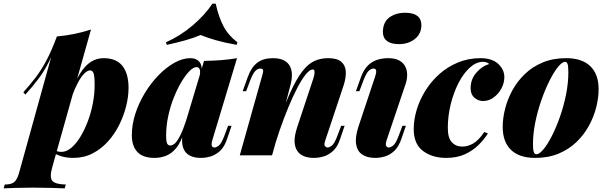

<svg xmlns="http://www.w3.org/2000/svg" viewBox="-125 -852 3328 1053"><path d="M370 -466Q354 -466 336.5 -448Q319 -430 302 -398Q285 -366 270 -325Q255 -284 244 -238L263 -336Q287 -405 314 -448.5Q341 -492 373 -512.5Q405 -533 443 -533Q513 -533 546.5 -490.5Q580 -448 580 -370Q580 -323 567 -270.5Q554 -218 529 -167.5Q504 -117 467 -76Q430 -35 382.5 -10.5Q335 14 277 14Q243 14 215 6Q187 -2 171 -13L178 -26Q186 -23 194 -21Q202 -19 212 -19Q239 -19 265.5 -41Q292 -63 315 -100.5Q338 -138 356 -185Q374 -232 384 -284Q394 -336 394 -385Q394 -438 387.5 -452Q381 -466 370 -466ZM187 -652Q240 -657 285.5 -666.5Q331 -676 374 -690L161 67Q145 125 164 142Q183 159 236 160L230 181Q204 180 156.5 178.5Q109 177 56 177Q10 177 -36 178.5Q-82 180 -105 181L-99 160Q-63 160 -47 146.5Q-31 133 -21 98ZM3 -346Q38 -385 68.5 -424.5Q99 -464 128 -517.5Q157 -571 187 -652L190 -636Q170 -566 143 -512.5Q116 -459 83.5 -416.5Q51 -374 14 -333Z M809 -54Q819 -54 830 -62Q841 -70 853 -89.5Q865 -109 879 -144Q893 -179 909 -234L883 -125Q867 -72 842.5 -41.5Q818 -11 787.5 1.5Q757 14 722 14Q659 14 628.5 -18.5Q598 -51 598 -111Q598 -169 617.5 -229Q637 -289 670.5 -343.5Q704 -398 745.5 -440.5Q787 -483 832 -508Q877 -533 919 -533Q951 -533 968.5 -513Q986 -493 981 -442L970 -436Q975 -461 970 -472.5Q965 -484 953 -484Q936 -484 914.5 -462.5Q893 -441 870.5 -403.5Q848 -366 828.5 -317.5Q809 -269 797.5 -215Q786 -161 786 -107Q786 -79 791 -66.5Q796 -54 809 -54ZM994 -518Q1049 -519 1091.5 -522.5Q1134 -526 1175 -533L1040 -85Q1035 -69 1035.5 -59.5Q1036 -50 1040.5 -46.5Q1045 -43 1052 -43Q1061 -43 1075 -53.5Q1089 -64 1105 -106L1126 -162H1145L1120 -89Q1106 -47 1082.5 -25Q1059 -3 1031.5 5.5Q1004 14 977 14Q916 14 890 -21Q875 -42 873.5 -76Q872 -110 886 -158ZM975 -660Q938 -644 890 -630.5Q842 -617 790 -606L785 -620Q864 -655 931.5 -712.5Q999 -770 1040 -832H1058Q1074 -759 1100.5 -708.5Q1127 -658 1177 -620L1173 -606Q1106 -618 1060.5 -631Q1015 -644 975 -660Z M1367 0H1190L1312 -434Q1317 -450 1318 -459Q1319 -468 1315.5 -472Q1312 -476 1303 -476Q1288 -476 1275 -462.5Q1262 -449 1248 -413L1225 -352H1206L1234 -430Q1253 -483 1286 -508Q1319 -533 1371 -533Q1410 -533 1433 -520.5Q1456 -508 1466 -487Q1476 -466 1476 -441.5Q1476 -417 1470 -393ZM1390 -143Q1431 -265 1465.5 -341.5Q1500 -418 1532.5 -460Q1565 -502 1599.5 -517.5Q1634 -533 1674 -533Q1724 -533 1747 -513Q1770 -493 1771.5 -458.5Q1773 -424 1759 -382L1660 -85Q1650 -57 1657.5 -50Q1665 -43 1672 -43Q1681 -43 1695 -53.5Q1709 -64 1725 -106L1746 -162H1765L1740 -89Q1726 -47 1702.5 -25Q1679 -3 1651.5 5.5Q1624 14 1597 14Q1566 14 1543 5Q1520 -4 1507 -22Q1492 -43 1490.5 -74.5Q1489 -106 1506 -158L1592 -417Q1598 -435 1599.5 -447Q1601 -459 1599 -465Q1597 -471 1590 -471Q1574 -471 1552 -444Q1530 -417 1505.5 -370Q1481 -323 1456 -262.5Q1431 -202 1408 -135.5Q1385 -69 1368 -3Z M1975 -676Q1975 -730 2010 -756Q2045 -782 2097 -782Q2141 -782 2163.5 -765Q2186 -748 2186 -714Q2186 -667 2150.5 -638.5Q2115 -610 2063 -610Q2020 -610 1997.5 -627Q1975 -644 1975 -676ZM1933 -434Q1947 -476 1924 -476Q1909 -476 1896 -462.5Q1883 -449 1869 -413L1846 -352H1827L1855 -430Q1869 -468 1890.5 -490.5Q1912 -513 1941 -523Q1970 -533 2004 -533Q2042 -533 2065 -520Q2088 -507 2098 -486.5Q2108 -466 2108 -441.5Q2108 -417 2100 -393L1996 -85Q1988 -60 1993 -51.5Q1998 -43 2008 -43Q2017 -43 2031 -53.5Q2045 -64 2061 -106L2082 -162H2101L2076 -89Q2061 -47 2038 -25Q2015 -3 1987.5 5.5Q1960 14 1933 14Q1889 14 1861.5 -4.5Q1834 -23 1828 -61.5Q1822 -100 1841 -158Z M2524 -513Q2487 -513 2452 -481.5Q2417 -450 2390 -397.5Q2363 -345 2347 -280.5Q2331 -216 2331 -150Q2331 -96 2353 -72Q2375 -48 2411 -48Q2440 -48 2470 -65Q2500 -82 2531 -128L2551 -120Q2530 -87 2498.5 -56Q2467 -25 2423.5 -5.5Q2380 14 2322 14Q2246 14 2195 -24Q2144 -62 2144 -144Q2144 -196 2160.5 -250.5Q2177 -305 2208.5 -355.5Q2240 -406 2285 -446Q2330 -486 2387 -509.5Q2444 -533 2511 -533Q2573 -533 2607 -502Q2641 -471 2641 -429Q2641 -397 2625 -367Q2609 -337 2582.5 -317.5Q2556 -298 2524 -298Q2498 -298 2477 -316Q2456 -334 2456 -368Q2456 -417 2487 -453Q2518 -489 2558 -501Q2551 -507 2543 -510Q2535 -513 2524 -513Z M2975 -513Q2958 -513 2935 -484.5Q2912 -456 2888 -408Q2864 -360 2843.5 -301Q2823 -242 2810.5 -180Q2798 -118 2798 -62Q2798 -31 2802.5 -18.5Q2807 -6 2817 -6Q2833 -6 2855.5 -33Q2878 -60 2901.5 -106Q2925 -152 2945.5 -210Q2966 -268 2979 -331.5Q2992 -395 2992 -455Q2992 -493 2987 -503Q2982 -513 2975 -513ZM2632 -156Q2632 -203 2645 -255Q2658 -307 2685 -356.5Q2712 -406 2753.5 -446Q2795 -486 2851.5 -509.5Q2908 -533 2980 -533Q3067 -533 3112.5 -489Q3158 -445 3158 -363Q3158 -316 3145 -264Q3132 -212 3105 -162.5Q3078 -113 3036.5 -73Q2995 -33 2938.5 -9.5Q2882 14 2810 14Q2723 14 2677.5 -30Q2632 -74 2632 -156Z"/></svg>

Font: Playfair Display Black
Style: Italic
Weight: 900
Italic angle: -14°
Designer: Claus Eggers Sørensen
Foundry: Claus Eggers Sørensen
Version: Version 1.203